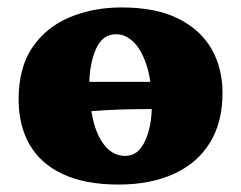

<svg xmlns="http://www.w3.org/2000/svg" viewBox="-20 -487 648 516"><path d="M298 9Q209 9 149 -19Q89 -47 59.5 -98.5Q30 -150 30 -220Q30 -305 67 -359.5Q104 -414 167 -440.5Q230 -467 307 -467Q399 -467 459 -437Q519 -407 548.5 -355.5Q578 -304 578 -237Q578 -159 544.5 -104Q511 -49 448 -20Q385 9 298 9ZM317 -68Q351 -68 369.5 -107.5Q388 -147 388 -204Q388 -269 374 -311.5Q360 -354 338.5 -374.5Q317 -395 292 -395Q255 -395 237.5 -354.5Q220 -314 220 -258Q220 -207 230.5 -163.5Q241 -120 263 -94Q285 -68 317 -68ZM183 -184Q183 -203 185.5 -224Q188 -245 194 -267H407Q407 -249 404.5 -231Q402 -213 396 -194Q369 -194 336.5 -193.5Q304 -193 265.5 -191Q227 -189 183 -184Z"/></svg>

Font: Vollkorn Black
Style: Regular
Weight: 900
Designer: Friedrich Althausen
Foundry: Friedrich Althausen
Version: Version 5.000